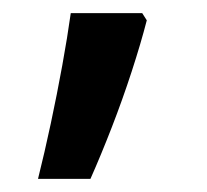

<svg xmlns="http://www.w3.org/2000/svg" viewBox="-20 -142 316 293"><path d="M204 -111Q195 -76 181 -33Q167 10 150.5 52.5Q134 95 118 131H38Q48 91 57.5 46.5Q67 2 75 -42Q83 -86 88 -122H197Z"/></svg>

Font: Noto Sans Syriac Eastern Medium
Style: Regular
Weight: 500
Designer: Patrick Giasson and the Monotype Design Team
Foundry: Monotype Imaging Inc.
Version: Version 3.001